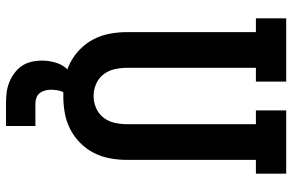

<svg xmlns="http://www.w3.org/2000/svg" viewBox="-187 -588 974 640"><g transform="rotate(90 300.0 -268.0)"><path d="M300 8Q271 8 243 3Q215 -2 189.5 -15Q164 -28 143.5 -48.5Q123 -69 110 -94.5Q97 -120 92 -148.5Q87 -177 87 -205V-634H41V-735H252V-634H206V-205Q206 -184 210.5 -163.5Q215 -143 227.5 -126.5Q240 -110 259.5 -101.5Q279 -93 300 -93Q321 -93 340.5 -101.5Q360 -110 372.5 -126.5Q385 -143 389.5 -163.5Q394 -184 394 -205V-634H348V-735H559V-634H513V-205Q513 -177 508 -148.5Q503 -120 490 -94.5Q477 -69 456.5 -48.5Q436 -28 410.5 -15Q385 -2 357 3Q329 8 300 8ZM325 199Q307 199 289.5 197Q272 195 255.5 188.5Q239 182 224.5 171.5Q210 161 200 146.5Q190 132 186 114.5Q182 97 182 79Q182 56 189 32.5Q196 9 213 -7.5Q230 -24 253 -31Q276 -38 300 -38V0Q293 0 288.5 6.5Q284 13 282.5 20Q281 27 280 34Q279 41 279 48Q279 58 281.5 68Q284 78 290 86Q296 94 305.5 97.5Q315 101 325 101H400V199Z"/></g></svg>

Font: Iosevka Curly Slab Extended
Style: Bold
Weight: 700
Width: 7
Monospace: yes
Designer: Belleve Invis
Foundry: Belleve Invis
Version: Version 11.1.0; ttfautohint (v1.8.3)